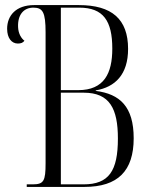

<svg xmlns="http://www.w3.org/2000/svg" viewBox="-20 -734 597 754"><path d="M85 0H312C443 0 505 -63 505 -191C505 -315 451 -365 356 -377V-379C432 -392 483 -441 483 -542C483 -659 419 -714 290 -714H114C43 -714 8 -673 8 -621C8 -584 26 -563 50 -563C62 -563 70 -566 76 -574C64 -583 52 -601 51 -628C49 -676 73 -704 111 -704C148 -704 159 -686 159 -607V-93C159 -23 152 -10 108 -10H85ZM287 -380H219V-704H291C386 -704 421 -652 421 -543C421 -446 389 -380 287 -380ZM308 -10H219V-370H309C411 -370 443 -307 443 -190C443 -63 408 -10 308 -10Z"/></svg>

Font: Noto Serif Display ExtraCondensed Light
Style: Regular
Weight: 300
Width: 2
Designer: Monotype Design Team
Foundry: Monotype Imaging Inc.
Version: Version 2.009